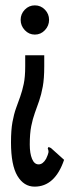

<svg xmlns="http://www.w3.org/2000/svg" viewBox="-20 -573 290 716"><path d="M110 -553Q132 -553 147.5 -537Q163 -521 163 -499Q163 -477 147.5 -460.5Q132 -444 110 -444Q88 -444 72.5 -460.5Q57 -477 57 -499Q57 -521 72.5 -537Q88 -553 110 -553ZM145 -326Q145 -280 139.5 -250Q134 -220 126 -197Q118 -174 110 -152Q102 -130 96.5 -102.5Q91 -75 91 -34Q91 -1 99.5 19.5Q108 40 124 40Q140 40 152 19Q159 4 160.5 -3.5Q162 -11 158 -19L161 -25L170 -21L219 23Q185 123 109 123Q69 123 45 83Q21 43 21 -42Q21 -88 26.5 -118Q32 -148 40 -170Q48 -192 55.5 -213Q63 -234 68.5 -260Q74 -286 74 -326V-367H145Z"/></svg>

Font: Inconsolata UltraCondensed ExtraBold
Style: Regular
Weight: 800
Width: 1
Monospace: yes
Designer: Raph Levien, Cyreal, Brenton Simpson
Foundry: Raph Levien, Cyreal, Google
Version: Version 3.001; ttfautohint (v1.8.2.53-6de2)